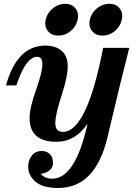

<svg xmlns="http://www.w3.org/2000/svg" viewBox="-20 -737 716 998"><path d="M282.2 240.2Q203.6 240.2 165 208Q126.5 175.8 126.5 128.9Q126.5 97.2 144.8 72.5Q163.1 47.9 196.8 47.9Q222.7 47.9 239 63.5Q255.4 79.1 255.4 109.9Q255.4 155.3 191.9 167Q213.4 191.9 250.5 191.9Q372.1 191.9 435.1 -94.2Q371.6 0 273.9 0Q133.8 0 133.8 -123.5Q133.8 -175.8 167 -268.8Q200.2 -361.8 200.2 -403.3Q200.2 -441.9 173.8 -441.9Q114.3 -441.9 64.9 -293H11.2Q68.4 -500 215.3 -500Q268.6 -500 300.3 -473.1Q332 -446.3 332 -392.1Q332 -337.4 299.8 -239.7Q267.6 -142.1 267.6 -96.7Q267.6 -51.3 306.6 -51.3Q431.6 -51.3 516.1 -488.3H651.9Q602.1 -294.4 539.6 -27.1Q477.1 240.2 282.2 240.2ZM512.7 -551.8Q478 -551.8 459 -575.2Q444.8 -592.3 444.8 -615.7Q444.8 -624.5 446.8 -634.3Q454.6 -669.9 483.9 -693.6Q513.2 -717.3 547.9 -717.3Q583 -717.3 601.6 -693.8Q615.2 -676.8 615.2 -654.3Q615.2 -644.5 612.8 -634.3Q605.5 -599.1 576.7 -575.4Q547.9 -551.8 512.7 -551.8ZM283.2 -551.8Q248.5 -551.8 229.5 -575.2Q215.3 -592.3 215.3 -615.7Q215.3 -624.5 217.3 -634.3Q225.1 -669.9 254.4 -693.6Q283.7 -717.3 318.4 -717.3Q353.5 -717.3 372.1 -693.8Q385.7 -676.8 385.7 -654.3Q385.7 -644.5 383.3 -634.3Q376 -599.1 347.2 -575.4Q318.4 -551.8 283.2 -551.8Z"/></svg>

Font: Munson
Style: Bold Italic
Weight: 700
Italic angle: -12°
Designer: Paul James MIller
Foundry: High-Logic / Made with FontCreator
Version: Version 2.10;May 5, 2019;FontCreator 11.5.0.2430 64-bit